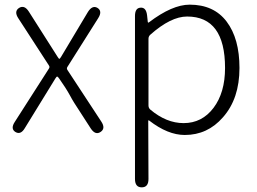

<svg xmlns="http://www.w3.org/2000/svg" viewBox="-20 -567 1105 825"><path d="M46 0Q24 -14 44 -44L190 -272Q195 -279 190 -286L59 -488Q39 -518 62 -533Q85 -547 104 -517L228 -322Q233 -314 235 -314Q237 -314 242 -322L358 -516Q377 -546 399 -533Q421 -519 402 -489L270 -280Q265 -273 270 -266L415 -45Q435 -15 412 0Q390 15 370 -15L299 -125Q289 -141 280 -158Q263 -189 234 -230Q228 -238 225.5 -238Q223 -238 218 -230L87 -17Q69 14 46 0Z M589 238Q560 238 560 202V-498Q560 -533 584 -534Q608 -536 612 -501L615 -473Q616 -468 620 -471Q720 -547 795 -547Q899 -547 954 -474Q1009 -401 1009 -275Q1009 -143 938 -63Q872 13 774 13Q701 13 621 -49Q617 -52 617 -47L618 202Q618 238 589 238ZM769 -38Q848 -38 897.5 -103.5Q947 -169 947 -275Q947 -496 784 -496Q714 -496 626 -418Q618 -411 618 -400V-114Q618 -103 626 -96Q695 -38 769 -38Z"/></svg>

Font: Resource Han Rounded JP Light
Style: Regular
Weight: 300
Designer: Cyano Hao (round all glyphs); Ryoko NISHIZUKA 西塚涼子 (kana, bopomofo & ideographs); Paul D. Hunt (Latin, Greek & Cyrillic)
Foundry: Cyano Hao
Version: 0.990